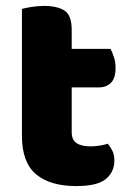

<svg xmlns="http://www.w3.org/2000/svg" viewBox="-20 -613 440 648"><path d="M222 -167Q222 -141 238.5 -130Q255 -119 285 -119Q300 -119 316 -121.5Q332 -124 344 -128Q353 -117 359.5 -103.5Q366 -90 366 -71Q366 -33 337.5 -9Q309 15 237 15Q149 15 101.5 -25Q54 -65 54 -155V-583Q65 -586 85.5 -589.5Q106 -593 129 -593Q173 -593 197.5 -577.5Q222 -562 222 -512V-448H353Q359 -437 364.5 -420.5Q370 -404 370 -384Q370 -349 354.5 -333.5Q339 -318 313 -318H222Z"/></svg>

Font: Baloo Tamma
Style: Regular
Weight: 400
Designer: Divya Kowshik and Ek Type
Foundry: Ek Type
Version: Version 1.443;PS 1.000;hotconv 16.6.51;makeotf.lib2.5.65220;